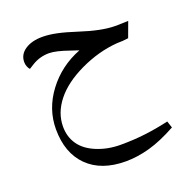

<svg xmlns="http://www.w3.org/2000/svg" viewBox="-142 -599 1031 1068"><g transform="rotate(-20 374.0 -65.0)"><path d="M160.2 39.1Q160.2 99.6 191.7 145Q223.1 190.4 287.6 216.8Q352.1 243.2 426.8 243.2Q507.3 243.2 575.7 234.6Q644 226.1 714.8 210L728 250Q638.2 299.3 564.9 319.6Q491.7 339.8 423.8 339.8Q279.3 339.8 198.7 260Q118.2 180.2 118.2 39.1Q118.2 -80.1 193.8 -180.9Q269.5 -281.7 391.1 -329.1L344.2 -344.7Q266.1 -372.1 226.1 -372.1Q170.9 -372.1 124.5 -343.3L97.2 -326.2Q90.3 -333 85.2 -345.5Q80.1 -357.9 80.1 -372.1Q80.1 -417 119.6 -443.6Q159.2 -470.2 222.2 -470.2Q261.2 -470.2 308.3 -460.2Q355.5 -450.2 419.9 -429.2Q545.4 -388.2 625 -388.2H643.6L702.1 -390.1L668.9 -299.8Q637.7 -294.9 600.1 -294.9Q489.3 -286.1 380.9 -234.9Q272.5 -183.6 216.3 -112.5Q160.2 -41.5 160.2 39.1Z"/></g></svg>

Font: Droid Arabic Naskh
Style: Regular
Weight: 400
Designer: Pascal Zoghbi
Foundry: Ascender Corporation
Version: Version 1.00